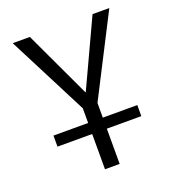

<svg xmlns="http://www.w3.org/2000/svg" viewBox="-134 -624 856 947"><g transform="rotate(-20 293.5 -150.0)"><path d="M73 35V-23H255V-100L40 -520H130L294 -170H296L459 -520H547L332 -100V-23H513V35H332V220H255V35Z"/></g></svg>

Font: M PLUS 1p
Style: Regular
Weight: 400
Version: Version 1.062